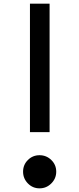

<svg xmlns="http://www.w3.org/2000/svg" viewBox="-20 -1020 434 1050"><path d="M143.8 -1000H251.2V-297.5H143.8ZM106.2 -81.2Q106.2 -118.8 132.5 -145Q158.8 -171.2 196.2 -171.2Q233.8 -171.2 260.6 -145Q287.5 -118.8 287.5 -81.2Q287.5 -43.8 260.6 -16.9Q233.8 10 196.2 10Q158.8 10 132.5 -16.9Q106.2 -43.8 106.2 -81.2Z"/></svg>

Font: Abordage
Style: Regular
Weight: 400
Designer: Ange Degheest & Eugénie Bidaut
Foundry: Velvetyne Type Foundry
Version: Version 1.000;FEAKit 1.0